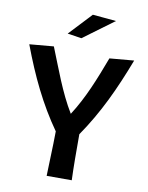

<svg xmlns="http://www.w3.org/2000/svg" viewBox="-99 -992 816 1062"><g transform="rotate(10 309.5 -461.0)"><path d="M467 -700C421 -578 377 -465 310 -361C244 -469 199 -599 153 -712L17 -700C81 -530 149 -387 245 -251C244 -146 240 -96 238 0H379C376 -78 376 -157 376 -258C473 -399 539 -542 604 -712ZM335 -922 216 -795 295 -783 467 -910Z"/></g></svg>

Font: CantoraOne
Style: Regular
Weight: 400
Designer: Pablo Impallari, Rodrigo Fuenzalida
Foundry: Pablo Impallari
Version: Version 1.001